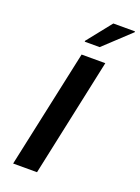

<svg xmlns="http://www.w3.org/2000/svg" viewBox="-168 -978 764 1050"><g transform="rotate(20 214.0 -453.5)"><path d="M49 0 197 -688H335L188 0ZM189 -760V-765L302 -907H428V-902L276 -760Z"/></g></svg>

Font: Saira Expanded SemiBold
Style: Italic
Weight: 600
Width: 7
Italic angle: -12°
Designer: Hector Gatti with collaboration of the Omnibus-Type team
Foundry: Omnibus-Type
Version: Version 1.101